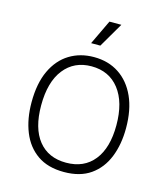

<svg xmlns="http://www.w3.org/2000/svg" viewBox="-129 -993 967 1105"><g transform="rotate(15 354.0 -440.0)"><path d="M355 12Q259 12 196.5 -31.5Q134 -75 103 -152Q72 -229 72 -328Q72 -441 108 -517.5Q144 -594 207.5 -633Q271 -672 353 -672Q439 -672 502.5 -630Q566 -588 601 -510.5Q636 -433 636 -324Q636 -227 605.5 -151Q575 -75 513 -31.5Q451 12 355 12ZM353 -43Q460 -43 519 -117Q578 -191 578 -326Q578 -463 518 -540Q458 -617 353 -617Q250 -617 190 -541Q130 -465 130 -325Q130 -189 188.5 -116Q247 -43 353 -43ZM370 -745H315L385 -892H456Z"/></g></svg>

Font: Bricolage Grotesque 12pt ExtraLight
Style: Regular
Weight: 200
Designer: Mathieu Triay
Foundry: Atelier Triay
Version: Version 1.001; ttfautohint (v1.8.4.7-5d5b);gftools[0.9.33.de